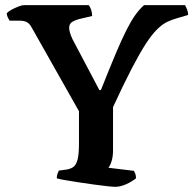

<svg xmlns="http://www.w3.org/2000/svg" viewBox="-20 -724 749 744"><path d="M426 0Q418 0 395.5 -2.5Q373 -5 343.5 -9Q314 -13 285 -17.5Q256 -22 232.5 -26Q209 -30 200 -33Q200 -43 203 -51Q206 -59 208 -63L238 -67Q256 -70 266 -78.5Q276 -87 281 -107.5Q286 -128 286 -168V-293L103 -617Q95 -632 84.5 -638Q74 -644 53 -644H17Q15 -648 11 -655Q7 -662 6 -672Q11 -679 24 -686Q37 -693 51 -698.5Q65 -704 72 -704H324Q329 -698 333 -686.5Q337 -675 337 -662L286 -650Q271 -646 259.5 -639Q248 -632 248 -615Q248 -609 251 -598Q254 -587 261 -572L365 -375H371Q404 -458 427.5 -514Q451 -570 469.5 -606.5Q488 -643 504 -665.5Q520 -688 538 -704H697Q701 -697 705 -687Q709 -677 709 -666L668 -654Q646 -648 627.5 -639Q609 -630 589 -610.5Q569 -591 545.5 -555Q522 -519 491 -459.5Q460 -400 418 -309V-141Q418 -118 412.5 -100Q407 -82 400 -74L499 -62Q501 -59 504 -51.5Q507 -44 507 -33Q491 -20 468.5 -10Q446 0 426 0Z"/></svg>

Font: Texturina Medium 12pt SemiBold
Style: Regular
Weight: 600
Version: Version 1.002